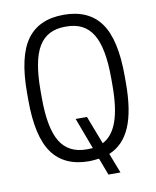

<svg xmlns="http://www.w3.org/2000/svg" viewBox="-96 -864 840 1036"><g transform="rotate(-10 324.5 -345.5)"><path d="M324.2 11.2Q188.5 11.2 122.8 -79.6Q57.1 -170.4 57.1 -370.1V-410.2Q57.1 -609.9 122.8 -700.4Q188.5 -791 324.2 -791Q460.4 -791 526.1 -700.4Q591.8 -609.9 591.8 -410.2V-370.1Q591.8 -216.8 553.5 -128.7Q515.1 -40.5 437 -8.8L479 100.1H413.1L377.9 6.8Q339.4 11.2 324.2 11.2ZM353 -226.1 412.1 -71.8Q465.8 -99.1 491.9 -172.1Q518.1 -245.1 518.1 -370.1V-410.2Q518.1 -575.7 472.4 -650.9Q426.8 -726.1 328.1 -726.1H320.8Q222.2 -726.1 176.5 -650.9Q130.9 -575.7 130.9 -410.2V-370.1Q130.9 -204.6 176.5 -129.4Q222.2 -54.2 320.8 -54.2H328.1Q346.2 -54.2 355 -55.2L291 -226.1Z"/></g></svg>

Font: Cooper Hewitt
Style: Book
Weight: 705
Designer: Village Type and Design LLC
Foundry: Cooper Hewitt Smithsonian Design Museum
Version: 1.000